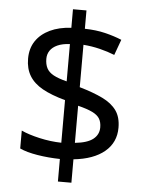

<svg xmlns="http://www.w3.org/2000/svg" viewBox="-56 -804 684 907"><g transform="rotate(5 286.0 -350.5)"><path d="M253 -49Q198 -50 146 -58.5Q94 -67 62 -82V-167Q96 -151 149 -139Q202 -127 253 -126V-328Q187 -346 145 -369.5Q103 -393 82.5 -427Q62 -461 62 -508Q62 -557 85.5 -592Q109 -627 152 -647.5Q195 -668 253 -671V-759H317V-672Q370 -671 413.5 -660.5Q457 -650 493 -635L466 -561Q434 -574 395.5 -583.5Q357 -593 317 -596V-395Q383 -376 427 -354.5Q471 -333 493.5 -301.5Q516 -270 516 -220Q516 -150 464 -106.5Q412 -63 317 -53V58H253ZM317 -131Q376 -137 403 -158.5Q430 -180 430 -214Q430 -239 420 -255.5Q410 -272 385.5 -284Q361 -296 317 -307ZM253 -594Q217 -592 194 -581.5Q171 -571 159.5 -554Q148 -537 148 -515Q148 -489 157.5 -470.5Q167 -452 190 -439.5Q213 -427 253 -417Z"/></g></svg>

Font: lhindi15
Style: Regular
Weight: 400
Designer: Jelle Bosma - Monotype Design Team
Foundry: Monotype Imaging Inc.
Version: Version 2.006